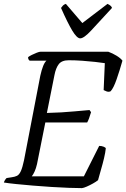

<svg xmlns="http://www.w3.org/2000/svg" viewBox="-28 -971 652 991"><path d="M395 0Q369 0 327.5 -1.5Q286 -3 238 -6Q190 -9 142.5 -13Q95 -17 55.5 -21Q16 -25 -8 -29Q-4 -42 6 -52L32 -56Q48 -58 59.5 -63.5Q71 -69 79.5 -87.5Q88 -106 96 -144L180 -580Q194 -643 212 -658H125Q122 -660 119.5 -664Q117 -668 117 -676Q123 -681 136 -687.5Q149 -694 162 -699Q175 -704 181 -704H531Q553 -696 573.5 -683.5Q594 -671 604 -658Q590 -608 574 -562Q558 -516 543 -500Q533 -495 521.5 -499.5Q510 -504 507 -506L513 -645Q494 -648 463 -651.5Q432 -655 396 -657.5Q360 -660 327 -660Q291 -660 275.5 -640Q260 -620 253 -583L214 -388Q256 -389 288.5 -391Q321 -393 354.5 -396Q388 -399 434 -403L442 -392Q431 -354 422 -339H206L163 -124Q158 -102 150.5 -85.5Q143 -69 136 -61H405L484 -218Q497 -218 507.5 -213.5Q518 -209 518 -205Q516 -184 509 -154.5Q502 -125 493 -94.5Q484 -64 478 -41Q468 -33 452 -24Q436 -15 420 -8Q404 -1 395 0ZM386 -773Q369 -773 345 -813Q321 -853 287 -930Q292 -937 297 -942.5Q302 -948 312 -951L397 -852L527 -951Q548 -941 550 -930Q481 -855 443 -814Q405 -773 386 -773Z"/></svg>

Font: Texturina Extralight
Style: Italic
Weight: 200
Italic angle: -11°
Designer: Guillermo Torres Carreño
Foundry: Omnibus-Type
Version: Version 1.002; ttfautohint (v1.8.3)